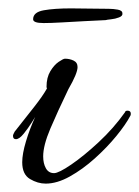

<svg xmlns="http://www.w3.org/2000/svg" viewBox="-20 -428 332 458"><path d="M89 10Q70 10 51.5 -1Q33 -12 33 -41Q33 -61 42 -91Q51 -121 64 -149Q64 -149 55.5 -135.5Q47 -122 36.5 -109Q26 -96 18 -96Q11 -96 11 -104Q11 -107 15 -114Q41 -147 61.5 -173Q82 -199 92 -217Q91 -219 91 -221Q91 -243 100 -258Q109 -273 120 -280.5Q131 -288 135 -288Q146 -288 155.5 -283.5Q165 -279 165 -268Q165 -253 143 -215Q117 -161 100 -121Q83 -81 83 -55Q83 -38 89.5 -26.5Q96 -15 109 -15Q120 -15 150 -35.5Q180 -56 215.5 -89Q251 -122 278 -160Q279 -164 284 -164Q292 -164 292 -157Q292 -153 291 -152Q280 -131 257.5 -103.5Q235 -76 206 -50Q177 -24 146.5 -7Q116 10 89 10ZM84 -373Q59 -373 59 -382Q59 -399 84.5 -403.5Q110 -408 149 -408Q169 -408 192.5 -407.5Q216 -407 239 -407Q250 -407 261 -405Q272 -403 272 -396Q273 -390 264 -386.5Q255 -383 245 -382Q235 -381 232 -380Q209 -379 181 -377.5Q153 -376 127 -374.5Q101 -373 84 -373Z"/></svg>

Font: Allura
Style: Regular
Weight: 400
Designer: Robert E. Leuschke
Foundry: Robert E. Leuschke
Version: Version 1.110